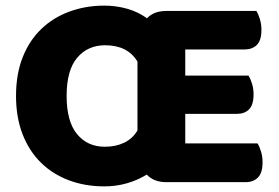

<svg xmlns="http://www.w3.org/2000/svg" viewBox="-20 -645 992 683"><path d="M37 -304Q37 -382 61 -442Q85 -502 127.5 -542.5Q170 -583 227.5 -604Q285 -625 351 -625Q393 -625 432 -614Q471 -603 503 -580Q527 -606 572 -606H892Q899 -595 904.5 -577Q910 -559 910 -539Q910 -501 893.5 -485Q877 -469 850 -469H639V-376H864Q871 -365 876.5 -347.5Q882 -330 882 -310Q882 -272 866 -256Q850 -240 823 -240H639V-135H896Q903 -124 908.5 -106Q914 -88 914 -68Q914 -30 897.5 -13.5Q881 3 854 3H572Q527 3 502 -24Q470 -4 431.5 7Q393 18 351 18Q283 18 225.5 -3.5Q168 -25 126 -66Q84 -107 60.5 -167Q37 -227 37 -304ZM217 -304Q217 -213 254 -168Q291 -123 353 -123Q392 -123 422 -137.5Q452 -152 469 -181V-426Q434 -484 354 -484Q292 -484 254.5 -439.5Q217 -395 217 -304Z"/></svg>

Font: Baloo Tammudu
Style: Regular
Weight: 400
Designer: Omkar Shende and Ek Type
Foundry: Ek Type
Version: Version 1.007;PS 1.000;hotconv 1.0.88;makeotf.lib2.5.647800